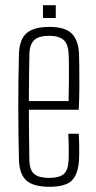

<svg xmlns="http://www.w3.org/2000/svg" viewBox="-20 -709 369 735"><path d="M169.5 6Q107.5 6 80.8 -18.2Q54 -42.5 52.5 -98Q51.5 -141 50.8 -190Q50 -239 50 -291.2Q50 -343.5 50.5 -396.8Q51 -450 52.5 -501Q54 -557.5 81.5 -581.8Q109 -606 169.5 -606Q229.5 -606 255 -580.2Q280.5 -554.5 282.5 -502Q283 -491 283.5 -456.2Q284 -421.5 283.8 -376.2Q283.5 -331 281.5 -289H90.5Q90.5 -241 91.2 -192Q92 -143 92.5 -95Q93.5 -57 111.5 -42.5Q129.5 -28 167.5 -28Q206.5 -28 223.8 -42.5Q241 -57 242.5 -95Q243.5 -110 243.2 -139.8Q243 -169.5 241.5 -197H281.5Q283 -174 283.2 -144Q283.5 -114 282.5 -98Q279.5 -42.5 255.2 -18.2Q231 6 169.5 6ZM90.5 -322H242.5Q243.5 -357.5 243.8 -394.8Q244 -432 243.8 -461.8Q243.5 -491.5 242.5 -504Q240.5 -542.5 222.2 -557.2Q204 -572 169.5 -572Q127.5 -572 110.5 -555Q93.5 -538 92.5 -504Q92 -461.5 91.2 -415.8Q90.5 -370 90.5 -322ZM144.5 -640V-689H193.5V-640Z"/></svg>

Font: Big Shoulders Text Thin Thin
Style: Regular
Weight: 250
Version: Version 2.002